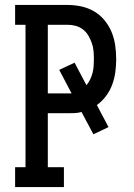

<svg xmlns="http://www.w3.org/2000/svg" viewBox="-20 -755 540 775"><path d="M41 0V-80H83V-655H41V-735H253Q281 -735 308.5 -729Q336 -723 360 -709Q384 -695 402 -673Q420 -651 430.5 -625.5Q441 -600 445 -572Q449 -544 449 -516Q449 -490 445.5 -464Q442 -438 433 -413.5Q424 -389 408 -367.5Q392 -346 371 -331L418 -242L357 -213L309 -303Q295 -299 281 -298.5Q267 -298 253 -298H173V-80H238V0ZM173 -378H269L219 -473L281 -502L329 -411Q338 -422 344 -434.5Q350 -447 353.5 -460.5Q357 -474 358 -488Q359 -502 359 -516Q359 -533 357.5 -549.5Q356 -566 350.5 -581.5Q345 -597 336.5 -611.5Q328 -626 315 -636Q302 -646 286 -650.5Q270 -655 253 -655H173Z"/></svg>

Font: Iosevka Curly Slab Medium
Style: Regular
Weight: 500
Monospace: yes
Designer: Belleve Invis
Foundry: Belleve Invis
Version: Version 22.1.2; ttfautohint (v1.8.4)